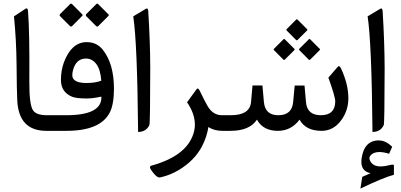

<svg xmlns="http://www.w3.org/2000/svg" viewBox="-20 -736 2255 1080"><path d="M267.1 0H240.7Q85.4 0 77.1 -170.9Q74.2 -227.1 73.2 -373.5Q71.8 -511.7 58.6 -644L123 -686.5Q136.2 -695.3 137.7 -672.4Q147 -554.7 145 -279.3Q144 -143.6 167 -113.8Q186.5 -87.9 243.2 -87.9H267.1Q278.8 -87.9 278.8 -49.8V-37.6Q278.8 0 267.1 0Z M533.2 -589.8Q526.9 -583.5 520 -589.8L465.8 -644.5Q459.5 -650.9 466.3 -657.7L521.5 -712.9Q526.9 -718.3 532.2 -712.9L590.3 -654.8Q594.7 -650.9 588.9 -645.5ZM385.3 -712.9 442.9 -655.3Q446.8 -650.4 441.4 -645.5L386.2 -589.8Q379.4 -583.5 373 -589.8L318.4 -644.5Q312 -650.9 318.8 -657.7L374 -712.9Q379.4 -718.3 385.3 -712.9ZM261.7 -87.9H351.6Q551.8 -87.9 550.3 -189V-192.4Q502.4 -182.1 467.3 -182.1Q409.2 -182.1 385.3 -191.9Q322.8 -217.8 322.8 -286.1Q322.8 -340.8 339.8 -386.2Q382.8 -499 467.3 -499Q523.9 -499 557.6 -457Q621.1 -377.9 621.1 -235.8Q620.6 -147.5 597.2 -102.5Q543.9 0 353.5 0H261.7Q234.9 0 234.9 -37.6V-49.8Q234.9 -87.9 261.7 -87.9ZM463.4 -406.7Q407.2 -406.7 390.1 -338.9Q386.7 -325.2 386.7 -313.5Q386.7 -283.7 422.9 -273.9Q441.9 -269 464.8 -269Q516.1 -269 549.8 -282.2Q544.9 -345.2 522 -375.5Q498.5 -406.7 463.4 -406.7Z M756.8 6.3Q752.4 -494.1 729.5 -644L800.3 -686.5Q812.5 -693.8 814 -672.9Q824.7 -499.5 825.2 -352.5Q824.7 -42 820.3 -32.7Q802.7 5.9 756.8 6.3Z M831.5 195.8Q1042.5 137.7 1072.8 -2.4Q1076.2 -16.6 1076.2 -34.7Q1076.2 -96.7 1032.2 -160.6L1085.9 -234.4Q1094.2 -245.6 1104.5 -223.6Q1128.9 -172.4 1147 -140.6Q1177.2 -87.9 1228.5 -87.9H1243.7Q1255.4 -87.9 1255.4 -49.8V-37.6Q1255.4 0 1243.7 0H1231Q1184.6 0 1152.3 -21.5Q1143.6 33.7 1116.2 87.4Q1073.2 168.5 983.4 221.7Q938 248.5 886.7 260.7Q881.3 262.2 876 262.2Q865.7 262.2 850.1 245.6Q844.2 239.7 833 224.1Q823.7 211.9 823.7 204.6Q823.7 197.8 831.5 195.8Z M1652.8 -626.5 1707 -572.3Q1710.9 -568.4 1707.5 -564.9L1654.3 -511.7Q1649.9 -506.8 1645 -511.7L1592.8 -564Q1588.4 -568.4 1593.3 -572.8L1646.5 -626.5Q1649.9 -629.4 1652.8 -626.5ZM1724.1 -515.6 1778.8 -460.9Q1782.2 -457.5 1778.8 -454.6L1725.1 -400.9Q1721.2 -396.5 1716.3 -400.9L1664.1 -453.6Q1659.7 -458 1664.6 -462.4L1717.8 -515.6Q1721.2 -519 1724.1 -515.6ZM1636.2 -454.6 1583 -401.4Q1578.6 -396.5 1573.7 -400.9L1521.5 -453.6Q1517.1 -458 1522 -462.4L1575.2 -515.6Q1578.6 -518.6 1581.5 -515.6L1635.7 -461.4Q1639.6 -458 1636.2 -454.6ZM1238.3 -87.9H1278.3Q1385.3 -87.9 1392.1 -162.1L1400.4 -255.4H1456.1L1464.4 -163.1Q1470.7 -87.9 1545.4 -87.9Q1622.1 -87.9 1628.9 -161.6L1637.7 -254.9H1692.9L1701.2 -161.1Q1707.5 -87.9 1785.2 -87.9Q1865.2 -88.4 1865.7 -165.5Q1865.7 -192.9 1827.1 -299.3L1880.4 -360.8Q1888.7 -370.6 1898.9 -349.6Q1939.5 -261.7 1939.5 -183.1Q1939.5 -114.7 1899.9 -60.5Q1856 0 1789.1 0Q1699.7 0 1665 -63Q1617.7 0 1543 0Q1460 0 1425.3 -63Q1384.3 0 1275.9 0H1238.3Q1211.4 0 1211.4 -37.6V-49.8Q1211.4 -87.9 1238.3 -87.9Z M2007.3 324.7 2017.6 258.8Q2041 248.5 2064.5 238.3Q2012.7 227.5 2012.7 174.3Q2012.7 166.5 2013.7 157.2Q2027.8 53.7 2111.3 53.7Q2112.3 53.7 2112.8 54.2Q2149.4 54.2 2186 89.4L2168.9 128.9Q2137.2 119.1 2113.8 119.1Q2079.1 119.1 2062.5 140.6Q2054.7 151.4 2060.5 165.5Q2075.2 200.2 2121.1 200.2Q2142.1 200.2 2168.9 193.4Q2195.8 186 2195.8 194.8V247.1Q2139.2 261.7 2007.3 324.7ZM2075.2 6.3Q2070.8 -494.1 2047.9 -644L2118.7 -686.5Q2130.9 -693.8 2132.3 -672.9Q2143.1 -499.5 2143.6 -352.5Q2143.1 -42 2138.7 -32.7Q2121.1 5.9 2075.2 6.3Z"/></svg>

Font: Sahel WOL
Style: WOL
Weight: 400
Foundry: Saber Rastikerdar (saber.rastikerdar@gmail.com)
Version: Version 1.0.0-alpha22